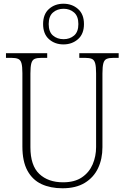

<svg xmlns="http://www.w3.org/2000/svg" viewBox="-20 -999 670 1029"><path d="M315 10Q250 10 202 -12.5Q154 -35 127 -84.5Q100 -134 100 -214V-607Q100 -643 95 -660.5Q90 -678 77 -683.5Q64 -689 40 -689H12V-714H233V-689H203Q179 -689 166 -683.5Q153 -678 148 -660Q143 -642 143 -605V-210Q143 -112 190.5 -67Q238 -22 318 -22Q380 -22 419 -48.5Q458 -75 476.5 -118Q495 -161 495 -211V-606Q495 -642 490 -660Q485 -678 472 -683.5Q459 -689 435 -689H405V-714H616V-689H589Q565 -689 552 -683.5Q539 -678 534 -660Q529 -642 529 -605V-210Q529 -147 505.5 -97.5Q482 -48 434.5 -19Q387 10 315 10ZM320 -761Q274 -761 242.5 -789Q211 -817 211 -870Q211 -923 242.5 -951Q274 -979 320 -979Q366 -979 398 -951Q430 -923 430 -870Q430 -817 398 -789Q366 -761 320 -761ZM321 -789Q354 -789 377 -808.5Q400 -828 400 -870Q400 -912 377 -932Q354 -952 321 -952Q287 -952 264 -932Q241 -912 241 -870Q241 -828 264 -808.5Q287 -789 321 -789Z"/></svg>

Font: Noto Serif Lao SemiCondensed ExtraLight
Style: Regular
Weight: 200
Width: 4
Designer: Monotype Design Team
Foundry: Monotype Imaging Inc.
Version: Version 2.003; ttfautohint (v1.8.4.7-5d5b)